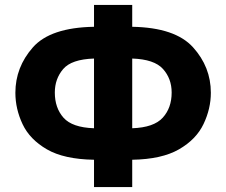

<svg xmlns="http://www.w3.org/2000/svg" viewBox="-20 -744 912 774"><path d="M513 -724H359V-636Q183 -633 112.5 -553Q42 -473 42 -370Q42 -305 71 -243.5Q100 -182 169 -142Q238 -102 359 -100V10H513V-100Q632 -102 701.5 -142Q771 -182 800.5 -244Q830 -306 830 -370Q830 -474 758 -553.5Q686 -633 513 -636ZM513 -508Q602 -505 637 -466Q672 -427 672 -371Q672 -309 636 -269.5Q600 -230 513 -227ZM359 -508V-227Q271 -230 236 -269.5Q201 -309 201 -371Q201 -426 234.5 -465.5Q268 -505 359 -508Z"/></svg>

Font: Noto Sans UI Extra
Style: Regular
Weight: 800
Designer: Monotype Design Team
Foundry: Monotype Imaging Inc.
Version: Version 1.901